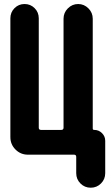

<svg xmlns="http://www.w3.org/2000/svg" viewBox="-20 -750 540 931"><path d="M436.5 -120.1Q459 -120.1 474.6 -104.5Q490.2 -88.9 490.2 -67.4V89.8Q490.2 119.1 469.7 139.6Q449.2 160.2 419.9 160.2Q390.6 160.2 370.1 139.6Q349.6 119.1 349.6 89.8V10.7Q349.6 0 338.9 0H115.2Q80.1 0 55.2 -24.9Q30.3 -49.8 30.3 -85V-661.1Q30.3 -690.4 50.3 -710.4Q70.3 -730.5 99.1 -730.5Q127.9 -730.5 147.9 -710.4Q168 -690.4 168 -661.1V-130.9Q168 -120.1 178.7 -120.1H277.3Q288.1 -120.1 288.1 -130.9V-659.2Q288.1 -688.5 309.1 -709.5Q330.1 -730.5 358.9 -730.5Q387.7 -730.5 408.7 -709.5Q429.7 -688.5 429.7 -659.2V-127Q429.7 -120.1 436.5 -120.1Z"/></svg>

Font: Rounded-X Mgen+ 1m bold
Style: Bold
Weight: 700
Designer: [Source Han Sans]
Ryoko NISHIZUKA  (kana & ideographs); Paul D. Hunt (Latin, Greek & Cyrillic); Wenlong ZHANG  (bopomofo
Version: Version 1.059.20150602